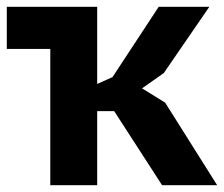

<svg xmlns="http://www.w3.org/2000/svg" viewBox="-20 -545 659 565"><path d="M266 -298 311 -318 447 -525H596L462 -330L398 -285L466 -243L619 0H457L316 -218H266V0H128V-401H0V-525H266Z"/></svg>

Font: PT Sans Caption
Style: Bold
Weight: 700
Designer: A.Korolkova, O.Umpeleva, V.Yefimov
Foundry: ParaType Ltd
Version: Version 2.003W OFL